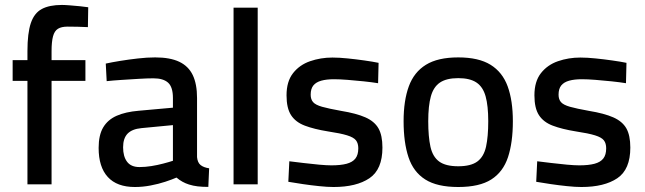

<svg xmlns="http://www.w3.org/2000/svg" viewBox="-20 -742 2598 773"><path d="M90.5 0V-416.5H30.9V-500H90.5V-536.5Q90.5 -608.5 104.1 -648.9Q117.7 -689.3 148.2 -705.7Q178.7 -722.1 229.4 -722.1Q241.4 -722.1 262.1 -720.4Q282.9 -718.8 303.7 -716.7Q324.5 -714.7 335.2 -712.8L333.9 -632.8Q317.3 -633.8 292.8 -634.3Q268.2 -634.8 252 -634.8Q227.4 -634.8 213.4 -626.2Q199.3 -617.5 193.5 -595.8Q187.6 -574.2 187.6 -535.5V-500H323.9V-416.5H187.6V0Z M523.1 10.9Q450.8 10.9 414 -29.4Q377.1 -69.6 377.1 -146.4Q377.1 -198.2 395.5 -229.1Q413.9 -260.1 449.7 -275.9Q485.5 -291.7 538.3 -296.1L676.2 -308.5V-347.4Q676.2 -391.6 656.7 -409.2Q637.2 -426.7 597.8 -426.7Q573.1 -426.7 538.7 -424.6Q504.4 -422.6 469.7 -420.3Q435.1 -418.1 409.5 -415.3L405.8 -486Q429.2 -491.2 463.5 -496.8Q497.8 -502.4 534.9 -506.6Q572 -510.9 604.7 -510.9Q664.5 -510.9 701.5 -493.4Q738.6 -475.9 756 -439.8Q773.3 -403.7 773.3 -347.4V-109.5Q775.3 -87.5 787.5 -77.6Q799.7 -67.7 822 -64.4L818.7 10.5Q794.8 10.5 776 8.3Q757.2 6.1 740.7 0.8Q726.8 -3.6 714.6 -10.4Q702.4 -17.1 690.6 -27.1Q673 -19.4 645.5 -10.3Q617.9 -1.2 586.2 4.8Q554.5 10.9 523.1 10.9ZM541.7 -69.4Q564.8 -69.4 589.7 -73.4Q614.6 -77.4 637.5 -83.5Q660.5 -89.5 676.2 -94.7V-238.3L549.8 -226.2Q511.9 -222.7 493.7 -204Q475.6 -185.2 475.6 -148.9Q475.6 -112.1 491.6 -90.8Q507.6 -69.4 541.7 -69.4Z M920.3 0V-711.2H1017.5V0Z M1322.8 10.9Q1298 10.9 1264.9 7.4Q1231.7 4 1198.7 -0.9Q1165.7 -5.9 1140.8 -10.1L1144.8 -92.7Q1170.4 -89.7 1202.5 -85.7Q1234.7 -81.7 1265.3 -79Q1295.9 -76.3 1313.9 -76.3Q1351.5 -76.3 1375.5 -82.7Q1399.5 -89.1 1411 -103.9Q1422.5 -118.7 1422.5 -144.8Q1422.5 -165.1 1413.2 -177Q1403.9 -189 1377.6 -197.1Q1351.3 -205.3 1300.1 -213Q1244.6 -222 1207.4 -236.1Q1170.2 -250.1 1151.9 -278.3Q1133.6 -306.4 1133.6 -358.1Q1133.6 -414.2 1159.9 -447.6Q1186.2 -481 1228.5 -495.6Q1270.9 -510.3 1318.4 -510.3Q1345.8 -510.3 1379.6 -506.8Q1413.5 -503.4 1447 -498.6Q1480.4 -493.9 1504.2 -489L1502.2 -407Q1477.7 -411 1444.5 -414.5Q1411.4 -418 1379.3 -420.5Q1347.2 -423 1324.7 -423Q1294.5 -423 1273.6 -417.2Q1252.6 -411.4 1241.7 -398.1Q1230.8 -384.7 1230.8 -360.7Q1230.8 -342.2 1240.4 -331Q1250.1 -319.7 1276.7 -312.1Q1303.3 -304.6 1353.4 -295.6Q1414.4 -285.6 1450.9 -269.6Q1487.5 -253.5 1503.6 -225.4Q1519.7 -197.3 1519.7 -147.8Q1519.7 -59.8 1467.3 -24.4Q1414.9 10.9 1322.8 10.9Z M1824.9 10.9Q1739.7 10.9 1692 -19.5Q1644.2 -49.8 1624.6 -109.1Q1604.9 -168.4 1604.9 -254Q1604.9 -336.9 1625.9 -394.3Q1646.8 -451.6 1694.8 -481.2Q1742.7 -510.9 1824.9 -510.9Q1907 -510.9 1955 -481.2Q2002.9 -451.6 2023.9 -394.3Q2044.8 -336.9 2044.8 -254Q2044.8 -168.4 2025.2 -109.1Q2005.5 -49.8 1958 -19.5Q1910.4 10.9 1824.9 10.9ZM1824.9 -72.6Q1875.7 -72.6 1901.8 -91.8Q1927.8 -111 1936.8 -151.4Q1945.7 -191.8 1945.7 -254Q1945.7 -316 1935.1 -354.1Q1924.5 -392.2 1898.2 -409.8Q1871.9 -427.4 1824.9 -427.4Q1777.8 -427.4 1751.5 -409.8Q1725.3 -392.2 1714.7 -354.1Q1704.1 -316 1704.1 -254Q1704.1 -191.8 1713 -151.4Q1721.9 -111 1748 -91.8Q1774.1 -72.6 1824.9 -72.6Z M2320.8 10.9Q2296 10.9 2262.9 7.4Q2229.7 4 2196.7 -0.9Q2163.7 -5.9 2138.8 -10.1L2142.8 -92.7Q2168.4 -89.7 2200.5 -85.7Q2232.7 -81.7 2263.3 -79Q2293.9 -76.3 2311.9 -76.3Q2349.5 -76.3 2373.5 -82.7Q2397.5 -89.1 2409 -103.9Q2420.5 -118.7 2420.5 -144.8Q2420.5 -165.1 2411.2 -177Q2401.9 -189 2375.6 -197.1Q2349.3 -205.3 2298.1 -213Q2242.6 -222 2205.4 -236.1Q2168.2 -250.1 2149.9 -278.3Q2131.6 -306.4 2131.6 -358.1Q2131.6 -414.2 2157.9 -447.6Q2184.2 -481 2226.5 -495.6Q2268.9 -510.3 2316.4 -510.3Q2343.8 -510.3 2377.6 -506.8Q2411.5 -503.4 2445 -498.6Q2478.4 -493.9 2502.2 -489L2500.2 -407Q2475.7 -411 2442.5 -414.5Q2409.4 -418 2377.3 -420.5Q2345.2 -423 2322.7 -423Q2292.5 -423 2271.6 -417.2Q2250.6 -411.4 2239.7 -398.1Q2228.8 -384.7 2228.8 -360.7Q2228.8 -342.2 2238.4 -331Q2248.1 -319.7 2274.7 -312.1Q2301.3 -304.6 2351.4 -295.6Q2412.4 -285.6 2448.9 -269.6Q2485.5 -253.5 2501.6 -225.4Q2517.7 -197.3 2517.7 -147.8Q2517.7 -59.8 2465.3 -24.4Q2412.9 10.9 2320.8 10.9Z"/></svg>

Font: Titillium Web SemiBold
Style: Regular
Weight: 600
Designer: Mohamed Gaber, Accademia di Belle Arti di Urbino
Foundry: Kief Type Foundry, Accademia di Belle Arti di Urbino
Version: Version 3.000; ttfautohint (v1.8.4)